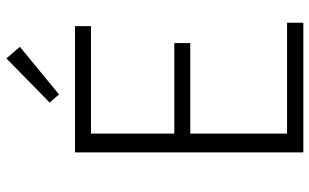

<svg xmlns="http://www.w3.org/2000/svg" viewBox="-208 -780 988 613"><g transform="rotate(-90 286.5 -474.0)"><path d="M106 0H520V-52H166V-361H455V-412H166V-678H509V-729H106ZM291 -780 443 -905 406 -948 265 -810Z"/></g></svg>

Font: Noto Sans T Chinese Light
Style: Regular
Weight: 300
Designer: Ryoko NISHIZUKA (kana & ideographs); Paul D. Hunt (Latin, Greek & Cyrillic); Wenlong ZHANG (bopomofo); Sandoll Communica
Foundry: Adobe Systems Incorporated
Version: Version 1.000;PS 1;hotconv 1.0.78;makeotf.lib2.5.61930